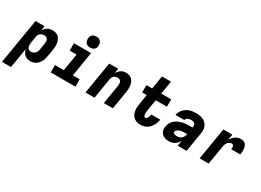

<svg xmlns="http://www.w3.org/2000/svg" viewBox="-44 -1626 3673 2707"><g transform="rotate(30 1792.5 -272.5)"><path d="M-15 215 107 -520H254L241 -443Q252 -462 267.5 -478.5Q283 -495 301.5 -506.5Q320 -518 341.5 -523Q363 -528 383 -528Q412 -528 438 -519.5Q464 -511 482.5 -492.5Q501 -474 511.5 -449Q522 -424 526 -397Q530 -370 528.5 -341.5Q527 -313 522 -285L505 -185Q502 -162 495.5 -139Q489 -116 478.5 -94.5Q468 -73 452 -53Q436 -33 416.5 -19Q397 -5 373 1.5Q349 8 326 8Q299 8 274.5 0.5Q250 -7 231.5 -23.5Q213 -40 202 -62.5Q191 -85 186 -110L132 215ZM262 -112Q280 -112 298 -118Q316 -124 330 -137.5Q344 -151 351.5 -169Q359 -187 361 -204L378 -304Q381 -323 381 -341Q381 -359 374 -374.5Q367 -390 352 -399Q337 -408 319 -408Q303 -408 286.5 -404Q270 -400 256 -390Q242 -380 233.5 -364.5Q225 -349 223 -333L206 -233Q204 -219 203 -206Q202 -193 202.5 -180Q203 -167 207 -154.5Q211 -142 218 -132Q225 -122 237 -117Q249 -112 262 -112Z M1057 0H655V-120H799L845 -400H733V-520H1012L946 -120H1057ZM961 -580Q947 -580 933 -583Q919 -586 907 -593.5Q895 -601 887.5 -611.5Q880 -622 875.5 -635.5Q871 -649 870.5 -663Q870 -677 872 -692Q875 -707 882.5 -720.5Q890 -734 902.5 -743.5Q915 -753 930.5 -756.5Q946 -760 961 -760Q975 -760 989 -757Q1003 -754 1014.5 -746.5Q1026 -739 1034 -728.5Q1042 -718 1046 -704.5Q1050 -691 1050.5 -677Q1051 -663 1049 -648Q1047 -633 1039 -619.5Q1031 -606 1018.5 -596.5Q1006 -587 991 -583.5Q976 -580 961 -580Z M1221 0 1307 -520H1454L1441 -444Q1452 -462 1467 -478.5Q1482 -495 1500 -506.5Q1518 -518 1538.5 -523Q1559 -528 1579 -528Q1608 -528 1633.5 -519Q1659 -510 1677 -491.5Q1695 -473 1705 -448Q1715 -423 1718.5 -396Q1722 -369 1720.5 -341Q1719 -313 1714 -285L1667 0H1520L1570 -304Q1573 -322 1573 -340Q1573 -358 1567 -373.5Q1561 -389 1547 -398.5Q1533 -408 1515 -408Q1499 -408 1483 -404Q1467 -400 1453.5 -389.5Q1440 -379 1432.5 -363.5Q1425 -348 1423 -333L1368 0Z M2118 8Q2087 8 2059 0Q2031 -8 2010 -25.5Q1989 -43 1976 -68.5Q1963 -94 1958 -122.5Q1953 -151 1954.5 -181Q1956 -211 1961 -241L1987 -400H1913V-520H2007L2042 -735H2189L2154 -520H2316V-400H2134L2104 -221Q2103 -211 2101.5 -200.5Q2100 -190 2099.5 -179.5Q2099 -169 2099.5 -158.5Q2100 -148 2102.5 -138Q2105 -128 2111 -120Q2117 -112 2128 -112Q2140 -112 2150 -122.5Q2160 -133 2166 -145Q2172 -157 2175.5 -169.5Q2179 -182 2181 -195H2326Q2322 -170 2313.5 -145Q2305 -120 2292 -96.5Q2279 -73 2260 -52.5Q2241 -32 2217.5 -18Q2194 -4 2168.5 2Q2143 8 2118 8Z M2589 8Q2566 8 2544.5 5Q2523 2 2503.5 -6.5Q2484 -15 2469 -29.5Q2454 -44 2445 -62.5Q2436 -81 2434.5 -103Q2433 -125 2437 -148Q2442 -177 2455.5 -205.5Q2469 -234 2492.5 -255Q2516 -276 2544.5 -290Q2573 -304 2602.5 -312Q2632 -320 2661.5 -323Q2691 -326 2720 -326H2776L2777 -333Q2779 -349 2777 -364.5Q2775 -380 2764.5 -391Q2754 -402 2739.5 -406Q2725 -410 2709 -410Q2696 -410 2682.5 -408Q2669 -406 2656.5 -400.5Q2644 -395 2634 -384Q2624 -373 2621 -360H2478Q2482 -385 2494.5 -410Q2507 -435 2525 -455Q2543 -475 2566.5 -490Q2590 -505 2615.5 -513.5Q2641 -522 2667 -525Q2693 -528 2718 -528Q2748 -528 2777.5 -523.5Q2807 -519 2833 -507Q2859 -495 2879 -475.5Q2899 -456 2910.5 -430Q2922 -404 2923 -374Q2924 -344 2919 -314L2867 0H2722L2737 -90Q2726 -70 2710.5 -51Q2695 -32 2676 -18.5Q2657 -5 2634 1.5Q2611 8 2589 8ZM2652 -110Q2671 -110 2689.5 -117Q2708 -124 2722.5 -138.5Q2737 -153 2745 -171Q2753 -189 2756 -208H2720Q2707 -208 2694 -207.5Q2681 -207 2667.5 -204.5Q2654 -202 2641 -198.5Q2628 -195 2616 -188Q2604 -181 2594 -170.5Q2584 -160 2582 -147Q2581 -139 2583.5 -132Q2586 -125 2592.5 -121Q2599 -117 2606 -115Q2613 -113 2621 -112Q2629 -111 2636.5 -110.5Q2644 -110 2652 -110Z M3079 0 3165 -520H3312L3296 -424Q3308 -446 3323.5 -465.5Q3339 -485 3360 -500Q3381 -515 3404.5 -521.5Q3428 -528 3452 -528Q3474 -528 3494 -520.5Q3514 -513 3526.5 -497.5Q3539 -482 3545 -462Q3551 -442 3553 -420.5Q3555 -399 3553 -377.5Q3551 -356 3547 -334H3400Q3402 -346 3402.5 -358Q3403 -370 3400.5 -381.5Q3398 -393 3389.5 -400.5Q3381 -408 3369 -408Q3350 -408 3332 -398.5Q3314 -389 3302.5 -373Q3291 -357 3285 -338Q3279 -319 3276 -301L3226 0Z"/></g></svg>

Font: Iosevka Heavy Extended Oblique
Style: Regular
Weight: 900
Width: 7
Italic angle: -9°
Monospace: yes
Designer: Belleve Invis
Foundry: Belleve Invis
Version: Version 32.5.0; ttfautohint (v1.8.4)